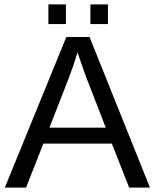

<svg xmlns="http://www.w3.org/2000/svg" viewBox="-20 -857 707 877"><path d="M665 0H570L491 -201H178L99 0H2L283 -688H389ZM348 -577 334 -618 330 -604Q317 -561 294 -500L206 -274H463L375 -501Q361 -538 348 -577ZM473 -747H393V-837H473ZM281 -747H201V-837H281Z"/></svg>

Font: Libra Sans
Style: Regular
Weight: 400
Foundry: Context Ltd
Version: Version 1.002